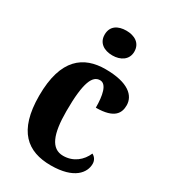

<svg xmlns="http://www.w3.org/2000/svg" viewBox="-190 -864 858 969"><g transform="rotate(30 238.5 -380.0)"><path d="M256 -626C303 -626 343 -650 343 -698C343 -748 303 -770 256 -770C207 -770 170 -748 170 -698C170 -650 207 -626 256 -626ZM264 10C401 10 444 -52 444 -102C444 -122 434 -138 417 -147C397 -100 354 -63 294 -63C224 -63 196 -133 196 -267C196 -437 223 -487 266 -487C304 -487 316 -426 316 -356C426 -356 445 -401 445 -444C445 -500 395 -549 262 -549C136 -549 38 -482 38 -266C38 -60 128 10 264 10Z"/></g></svg>

Font: Noto Serif Khmer Condensed ExtraBold
Style: Regular
Weight: 800
Width: 3
Designer: Danh Hong and the Monotype Design Team
Foundry: Monotype Imaging Inc.
Version: Version 2.004